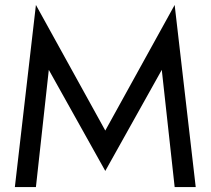

<svg xmlns="http://www.w3.org/2000/svg" viewBox="-20 -755 850 775"><path d="M177 -473 125 0H40L125 -735L405 -228L685 -735L770 0H685L633 -473L405 -65Z"/></svg>

Font: renner_400book
Style: Book
Weight: 400
Version: Version 003.000 ; ttfautohint (v0.97) -l 8 -r 50 -G 200 -x 1